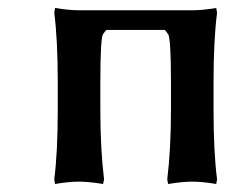

<svg xmlns="http://www.w3.org/2000/svg" viewBox="-20 -456 571 482"><path d="M178.2 -430.2H462.9Q488.3 -430.2 522.9 -436L524.9 -423.8Q516.1 -355.5 516.1 -249V-181.2Q516.1 -74.2 524.9 -5.9L522.9 5.9Q488.3 0 462.9 0Q438 0 401.9 5.9L399.9 -5.9Q409.2 -82 409.2 -181.2V-249Q409.2 -358.9 401.9 -371.1V-370.1Q395 -380.9 393.1 -380.9H248Q245.6 -380.9 238.8 -370.1V-371.1Q231.9 -359.9 231.9 -249V-181.2Q231.9 -82 241.2 -5.9L238.8 5.9Q203.1 0 178.2 0Q152.3 0 118.2 5.9L116.2 -5.9Q125 -74.2 125 -181.2V-249Q125 -355.5 116.2 -423.8L118.2 -436Q152.3 -430.2 178.2 -430.2Z"/></svg>

Font: Linear Smooth
Style: Bold
Weight: 700
Designer: Philipp H. Poll, Flanker
Foundry: Philipp H. Poll, reworked by Flanker
Version: Version 1.061 | FøM Fix